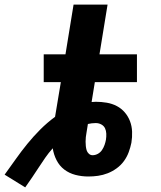

<svg xmlns="http://www.w3.org/2000/svg" viewBox="-76 -755 696 830"><path d="M-56 0Q-32 -33 -8 -67Q16 -101 42.5 -133.5Q69 -166 98.5 -195.5Q128 -225 162 -250L187 -400H113V-520H207L242 -735H389L354 -520H516V-400H334L320 -314Q325 -314 329.5 -314.5Q334 -315 338 -315Q362 -315 385.5 -311Q409 -307 429 -296.5Q449 -286 463.5 -269Q478 -252 486 -231Q494 -210 495 -186Q496 -162 492 -138Q488 -118 480.5 -97.5Q473 -77 460 -59Q447 -41 428.5 -27.5Q410 -14 389.5 -6Q369 2 348 5Q327 8 306 8Q277 8 250 1Q223 -6 202 -22Q181 -38 168.5 -62.5Q156 -87 152 -114Q134 -94 119.5 -73Q105 -52 91 -30.5Q77 -9 62.5 12.5Q48 34 33 55ZM324 -84Q336 -84 347 -90Q358 -96 365 -106.5Q372 -117 376 -128.5Q380 -140 382 -151Q384 -164 383.5 -177Q383 -190 378 -200.5Q373 -211 362 -217Q351 -223 338 -223Q330 -223 321 -222Q312 -221 304 -219L298 -182Q296 -172 295 -162Q294 -152 294 -142.5Q294 -133 295 -123.5Q296 -114 298.5 -105.5Q301 -97 308 -90.5Q315 -84 324 -84Z"/></svg>

Font: Iosevka Heavy Extended
Style: Italic
Weight: 900
Width: 7
Italic angle: -9°
Monospace: yes
Designer: Belleve Invis
Foundry: Belleve Invis
Version: Version 32.5.0; ttfautohint (v1.8.4)